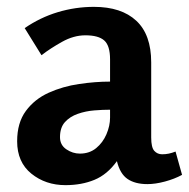

<svg xmlns="http://www.w3.org/2000/svg" viewBox="-20 -529 551 560"><path d="M254 -509Q334 -509 377.5 -468.5Q421 -428 421 -347V-128Q421 -99 430 -89Q439 -79 453 -79Q463 -79 472.5 -81Q482 -83 492 -87L511 -19Q489 -7 461 0.5Q433 8 410 8Q374 8 352 -7Q330 -22 321 -59Q293 -20 255.5 -4.5Q218 11 171 11Q113 11 71.5 -22.5Q30 -56 30 -117Q30 -171 55.5 -205.5Q81 -240 122 -258.5Q163 -277 210.5 -284Q258 -291 301 -291V-356Q301 -396 284 -411Q267 -426 229 -426Q195 -426 161 -407Q127 -388 101 -368L52 -447Q97 -478 148.5 -493.5Q200 -509 254 -509ZM301 -209Q280 -209 255 -207Q230 -205 207 -197Q184 -189 169.5 -173Q155 -157 155 -129Q155 -106 173.5 -93.5Q192 -81 213 -81Q241 -81 260.5 -97Q280 -113 290.5 -137.5Q301 -162 301 -186Z"/></svg>

Font: Rosario Light
Style: Bold
Weight: 700
Version: Version 1.101; ttfautohint (v1.8.1.43-b0c9)